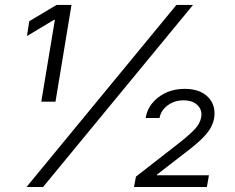

<svg xmlns="http://www.w3.org/2000/svg" viewBox="-20 -747 938 767"><path d="M85.9 0 684.7 -727.3H751.1L152 0ZM515.3 0 523.1 -41.5 694.2 -174.7Q739.7 -210.6 759.8 -232.8Q779.8 -255 783.7 -278.8Q788.7 -307.5 769 -326.9Q749.3 -346.2 712.7 -346.2Q677.2 -346.2 650 -326.2Q622.9 -306.1 617.2 -275.6H561.8Q570 -326 613.5 -359Q657 -392 718 -392Q778.8 -392 810.9 -359.4Q843 -326.7 835.6 -276.6Q830.3 -242.5 804.2 -211.5Q778.1 -180.4 715.2 -133.2L606.9 -49.4V-46.9H814.6L806.5 0ZM144.9 -340.9 199.2 -667.6H195.3L87.7 -603L96.9 -662.3L206 -727.3H265.6L201.7 -340.9Z"/></svg>

Font: Karasuma Gothic
Style: Light Italic
Weight: 300
Italic angle: 9.39998°
Designer: Rasmus Andersson / Ryoko Nishizuka
Foundry: rsms
Version: Version 1.00